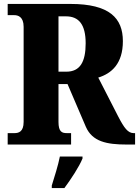

<svg xmlns="http://www.w3.org/2000/svg" viewBox="-20 -734 706 975"><path d="M19 0H341V-58H320C295 -58 277 -64 277 -115V-307H323L416 -90C449 -15 521 0 624 0H666V-58H659C630 -58 611 -83 580 -143L479 -340C547 -361 604 -411 604 -525C604 -642 536 -714 338 -714H19V-657H53C70 -657 100 -650 100 -598V-115C100 -64 74 -58 53 -58H19ZM317 -370H277V-651H315C380 -651 415 -610 415 -514C415 -419 386 -370 317 -370ZM243 208V221H307C339 178 382 113 399 71V61H284C276 103 255 170 243 208Z"/></svg>

Font: Noto Serif Tamil Condensed Black
Style: Regular
Weight: 900
Width: 3
Designer: Indian Type Foundry, Tom Grace, and the Monotype Design Team
Foundry: Monotype Imaging Inc.
Version: Version 2.004